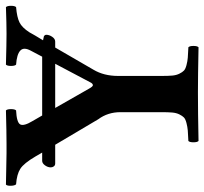

<svg xmlns="http://www.w3.org/2000/svg" viewBox="-41 -646 689 647"><g transform="rotate(-90 303.5 -322.5)"><path d="M350.1 -363.8 412.1 -481H263.2L328.1 -367.2Q335.4 -354 339.8 -354Q345.7 -354 350.1 -363.8ZM371.1 -269V-122.1Q371.1 -100.6 372.3 -86.7Q373.5 -72.8 378.7 -62.5Q383.8 -52.2 389.2 -47.1Q394.5 -42 407.5 -38.6Q420.4 -35.2 432.4 -34.2Q444.3 -33.2 467.8 -32.2Q472.2 -27.8 472.2 -15.1Q472.2 -2.4 467.8 2Q368.2 0 315.9 0Q249.5 0 151.9 2Q147.5 -2.4 147.5 -15.1Q147.5 -27.8 151.9 -32.2Q175.3 -33.2 187.3 -34.2Q199.2 -35.2 212.4 -38.6Q225.6 -42 231 -47.1Q236.3 -52.2 241.5 -62.5Q246.6 -72.8 247.8 -86.7Q249 -100.6 249 -122.1V-261.2Q249 -303.7 225.1 -335.9L139.2 -481H76.2Q69.8 -481 66.4 -485.6Q63 -490.2 63 -496.1Q63 -505.9 69.8 -515.4Q76.7 -524.9 85 -524.9H112.8L100.1 -546.9Q76.7 -586.9 58.1 -598.6Q39.6 -610.4 5.9 -612.8Q1.5 -617.2 1 -629.9Q0.5 -642.6 4.9 -647Q18.6 -646.5 55.9 -646Q93.3 -645.5 110.8 -645H142.1Q180.7 -645 254.9 -647Q259.3 -642.6 259.3 -629.9Q259.3 -617.2 254.9 -612.8Q214.4 -610.8 207.8 -598.9Q201.2 -586.9 219.2 -557.1L237.8 -524.9H436L456.1 -563Q469.2 -586.9 456.5 -598.6Q443.8 -610.4 409.2 -612.8Q404.8 -617.2 404.8 -629.9Q404.8 -642.6 409.2 -647Q483.4 -645 513.2 -645Q545.4 -645 603 -647Q607.4 -642.6 607.4 -629.9Q607.4 -617.2 603 -612.8Q568.8 -609.9 551.5 -601.3Q534.2 -592.8 518.1 -567.9Q516.6 -564.5 512.5 -557.9Q508.3 -551.3 506.8 -547.9L491.2 -522Q501 -520 504.9 -519Q509.8 -515.6 509.8 -511.2Q509.8 -501 502.9 -491Q496.1 -481 486.8 -481H466.8L392.1 -352.1Q371.1 -316.9 371.1 -269Z"/></g></svg>

Font: Common Serif SemiBold
Style: Regular
Weight: 600
Designer: Philipp H. Poll, Khaled Hosny
Foundry: Stefan Peev, Context Ltd.
Version: Version 1.026